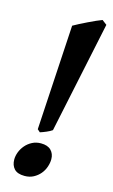

<svg xmlns="http://www.w3.org/2000/svg" viewBox="-113 -746 475 805"><g transform="rotate(15 124.5 -343.0)"><path d="M171.4 -81.5Q171.4 -65.4 165.5 -48.1Q159.7 -30.8 147.9 -16.8Q136.2 -2.9 119.4 6.1Q102.5 15.1 80.6 15.1Q49.8 15.1 35.6 -0.2Q21.5 -15.6 21.5 -40.5Q21.5 -56.2 27.8 -72.8Q34.2 -89.4 46.1 -103.3Q58.1 -117.2 75 -126Q91.8 -134.8 112.8 -134.8Q142.1 -134.8 156.7 -119.9Q171.4 -105 171.4 -81.5ZM146.5 -201.2Q136.7 -194.3 122.3 -188.2Q107.9 -182.1 95.7 -178.2L84 -188.5L110.8 -645Q120.6 -650.9 136.5 -658.9Q152.3 -667 169.4 -675.3Q186.5 -683.6 202.4 -690.7Q218.3 -697.8 228 -701.2L248.5 -685.5Z"/></g></svg>

Font: Gentium Basic
Style: Bold Italic
Weight: 700
Italic angle: -8°
Designer: J. Victor Gaultney and Annie Olsen
Foundry: SIL International
Version: Version 1.102; 2013; Maintenance release